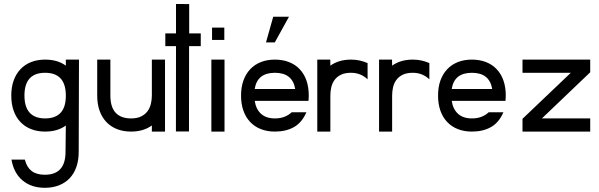

<svg xmlns="http://www.w3.org/2000/svg" viewBox="-20 -649 2955 947"><path d="M202.6 -355Q264.2 -355 304.7 -325.2V-355H369.6L368.2 100.1Q368.2 141.6 356.7 174.6Q345.2 207.5 323.5 230.2Q301.8 252.9 270.8 265.1Q239.7 277.3 201.2 277.3Q134.8 277.3 91.3 241Q47.9 204.6 36.6 138.2H102.5Q112.3 176.3 136.2 194.6Q160.2 212.9 201.2 212.9Q303.2 212.9 303.2 100.1L304.7 -29.8Q263.7 0 202.6 0Q164.6 0 133.8 -12Q103 -23.9 81.1 -46.9Q59.1 -69.8 47.4 -102.8Q35.6 -135.7 35.6 -177.7Q35.6 -219.2 47.4 -252Q59.1 -284.7 80.8 -307.6Q102.5 -330.6 133.3 -342.8Q164.1 -355 202.6 -355ZM304.7 -182.6Q302.2 -290 202.6 -290Q100.6 -290 100.6 -177.7Q100.6 -121.1 126.5 -93Q152.3 -64.9 202.6 -64.9Q251.5 -64.9 277.6 -91.3Q303.7 -117.7 304.7 -172.9Z M729 0V-30.3Q687.5 0 626.5 0Q588.4 0 557.6 -12Q526.9 -23.9 504.9 -46.9Q482.9 -69.8 471.2 -102.8Q459.5 -135.7 459.5 -177.7V-355H524.4V-177.7Q524.4 -121.1 550.3 -93Q576.2 -64.9 626.5 -64.9Q656.2 -64.9 676 -74.7Q695.8 -84.5 707.5 -100.3Q719.2 -116.2 724.1 -136.5Q729 -156.7 729 -177.7V-355H793.9V0Z M847.7 -0.5 848.1 -421.4H795.4V-484.4H848.1V-629.4L913.1 -628.9V-484.4H970.2V-421.4H912.6L912.1 -0.5Z M1087.4 -355V0H1022.5V-355ZM1025.9 -512.7H1086.4V-452.1H1025.9Z M1335.9 -355Q1374.5 -355 1405.5 -342.8Q1436.5 -330.6 1458.3 -307.6Q1480 -284.7 1491.5 -252Q1502.9 -219.2 1502.9 -177.7Q1502.9 -169.9 1502.4 -163.8Q1502 -157.7 1501.5 -151.4H1236.3Q1242.7 -109.9 1267.8 -87.4Q1293 -64.9 1335.9 -64.9Q1363.8 -64.9 1384.8 -73.7Q1405.8 -82.5 1418.5 -95.2H1491.2Q1469.2 -44.4 1429.9 -22.2Q1390.6 0 1335.9 0Q1297.9 0 1267.1 -12Q1236.3 -23.9 1214.4 -46.9Q1192.4 -69.8 1180.7 -102.8Q1168.9 -135.7 1168.9 -177.7Q1168.9 -219.2 1180.7 -252Q1192.4 -284.7 1214.1 -307.6Q1235.8 -330.6 1266.6 -342.8Q1297.4 -355 1335.9 -355ZM1436 -210Q1422.9 -290 1335.9 -290Q1248.5 -290 1236.3 -210ZM1405.3 -566.4 1335.4 -439.9H1292L1327.6 -566.4Z M1608.9 -355 1609.4 -325.2Q1650.9 -355 1711.4 -355Q1733.9 -355 1753.9 -350.6Q1773.9 -346.2 1793 -337.9V-257.8Q1759.3 -290 1711.4 -290Q1680.7 -290 1660.9 -280Q1641.1 -270 1629.6 -253.9Q1618.2 -237.8 1613.8 -217.8Q1609.4 -197.8 1609.4 -177.7V0H1544.9V-355Z M1913.6 -355 1914.1 -325.2Q1955.6 -355 2016.1 -355Q2038.6 -355 2058.6 -350.6Q2078.6 -346.2 2097.7 -337.9V-257.8Q2064 -290 2016.1 -290Q1985.4 -290 1965.6 -280Q1945.8 -270 1934.3 -253.9Q1922.9 -237.8 1918.5 -217.8Q1914.1 -197.8 1914.1 -177.7V0H1849.6V-355Z M2307.6 -355Q2346.2 -355 2377.2 -342.8Q2408.2 -330.6 2429.9 -307.6Q2451.7 -284.7 2463.1 -252Q2474.6 -219.2 2474.6 -177.7Q2474.6 -169.9 2474.1 -163.8Q2473.6 -157.7 2473.1 -151.4H2208Q2214.4 -109.9 2239.5 -87.4Q2264.6 -64.9 2307.6 -64.9Q2335.4 -64.9 2356.4 -73.7Q2377.4 -82.5 2390.1 -95.2H2462.9Q2440.9 -44.4 2401.6 -22.2Q2362.3 0 2307.6 0Q2269.5 0 2238.8 -12Q2208 -23.9 2186 -46.9Q2164.1 -69.8 2152.3 -102.8Q2140.6 -135.7 2140.6 -177.7Q2140.6 -219.2 2152.3 -252Q2164.1 -284.7 2185.8 -307.6Q2207.5 -330.6 2238.3 -342.8Q2269 -355 2307.6 -355ZM2407.7 -210Q2394.5 -290 2307.6 -290Q2220.2 -290 2208 -210Z M2557.1 -355H2891.1V-292.5L2652.8 -64.9H2891.1V0H2557.1V-63L2795.4 -290H2557.1Z"/></svg>

Font: Fibel Vienna LRS
Style: Regular
Weight: 400
Designer: Peter Wiegel
Foundry: Peter Wioegel
Version: Version 000.000